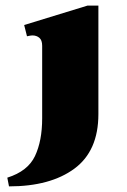

<svg xmlns="http://www.w3.org/2000/svg" viewBox="-20 -500 450 683"><path d="M6 132Q79 109 104.5 55Q130 1 130 -79V-337Q130 -357 120 -365.5Q110 -374 95 -374Q90 -374 76 -371L66 -411L291 -480H330V-94Q330 37 244.5 100Q159 163 12 163Z"/></svg>

Font: Taviraj Black
Style: Regular
Weight: 900
Designer: Katatrad Team
Foundry: CadsonDemak
Version: Version 1.030